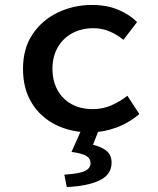

<svg xmlns="http://www.w3.org/2000/svg" viewBox="-20 -523 640 776"><path d="M344 12Q267 12 205.5 -18.5Q144 -49 108.5 -106.5Q73 -164 73 -245Q73 -327 111.5 -384.5Q150 -442 214 -472.5Q278 -503 352 -503Q412 -503 458 -483.5Q504 -464 534 -434L479 -362Q450 -385 420.5 -397Q391 -409 358 -409Q309 -409 271.5 -388.5Q234 -368 213 -331Q192 -294 192 -245Q192 -196 212.5 -159Q233 -122 269.5 -102Q306 -82 355 -82Q397 -82 432 -98Q467 -114 495 -136L543 -62Q501 -26 449 -7Q397 12 344 12ZM250 233 240 183Q301 179 323.5 168Q346 157 346 136Q346 118 329.5 107.5Q313 97 269 91L314 -10H384L356 62Q392 71 411.5 87.5Q431 104 431 135Q431 182 383.5 205.5Q336 229 250 233Z"/></svg>

Font: Source Code Pro SemiBold
Style: Regular
Weight: 600
Monospace: yes
Designer: Paul D. Hunt, Teo Tuominen
Foundry: Adobe Systems Incorporated
Version: Version 1.018;hotconv 1.0.116;makeotfexe 2.5.65601